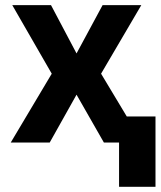

<svg xmlns="http://www.w3.org/2000/svg" viewBox="-20 -550 620 741"><path d="M275.4 -343.8 376 -530.3H525.4L370.1 -265.6L469.2 -100.6H580.1V170.9H439.5V0H380.9L275.4 -184.6L171.9 0H21.5L179.7 -265.6L27.3 -530.3H176.8Z"/></svg>

Font: Pretendard Std
Style: Bold
Weight: 700
Designer: Base glyphs from Inter by Rasmus Andersson; Hangeul glyphs from Noto Sans CJK(Source Han Sans) by Jang Soo-young and Kan
Foundry: Kil Hyung-jin
Version: Version 1.309